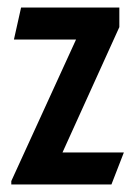

<svg xmlns="http://www.w3.org/2000/svg" viewBox="-20 -490 360 510"><path d="M10 -9 182 -385H17L36 -470H297V-418L146 -85H309L276 0H10Z"/></svg>

Font: Smooch Sans Thin
Style: Bold
Weight: 700
Version: Version 1.010